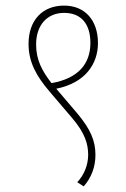

<svg xmlns="http://www.w3.org/2000/svg" viewBox="-20 -652 451 686"><path d="M321 -99C321 -148 304 -190 256 -247L181 -335C286 -356 330 -425 330 -498C330 -579 284 -632 209 -632C132 -632 82 -580 82 -495C82 -429 111 -379 157 -325L238 -230C284 -176 295 -137 295 -99C295 -62 280 -26 256 -1L279 14C307 -18 321 -56 321 -99ZM109 -493C109 -564 150 -606 209 -606C272 -606 303 -564 303 -499C303 -425 261 -372 164 -355C130 -399 109 -438 109 -493Z"/></svg>

Font: Noto Sans Devanagari ExtraCondensed Thin
Style: Regular
Weight: 100
Width: 2
Designer: Jelle Bosma - Monotype Design Team
Foundry: Monotype Imaging Inc.
Version: Version 2.004